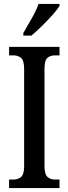

<svg xmlns="http://www.w3.org/2000/svg" viewBox="-20 -951 346 971"><path d="M26 0V-43H49Q71 -43 86.5 -56Q102 -69 102 -110V-602Q102 -645 86.5 -658Q71 -671 49 -671H26V-714H281V-671H258Q234 -671 219.5 -658Q205 -645 205 -602V-111Q205 -70 220 -56.5Q235 -43 258 -43H281V0ZM98 -784Q119 -821 141 -859Q163 -897 175 -931H281V-921Q271 -904 246.5 -876.5Q222 -849 193 -820.5Q164 -792 139 -771H98Z"/></svg>

Font: Noto Serif Thai ExtraCondensed Medium
Style: Regular
Weight: 500
Width: 2
Designer: Monotype Design Team
Foundry: Monotype Imaging Inc.
Version: Version 2.002; ttfautohint (v1.8.4.7-5d5b)